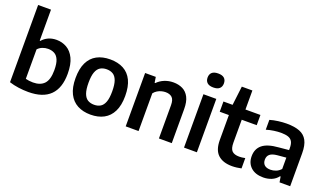

<svg xmlns="http://www.w3.org/2000/svg" viewBox="-75 -1321 3145 1844"><g transform="rotate(20 1497.5 -399.0)"><path d="M260.5 10Q211.5 10 160.5 3Q109.5 -4 65 -18.5V-808H196.5V-491H203Q227.5 -520 264 -537Q300.5 -554 347.5 -554Q404.5 -554 452.5 -526.5Q500.5 -499 529.2 -439.5Q558 -380 558 -283.5Q558 -138 483.8 -64Q409.5 10 260.5 10ZM271.5 -91.5Q347.5 -91.5 386.5 -133.5Q425.5 -175.5 425.5 -272.5Q425.5 -340 409.5 -377.5Q393.5 -415 365.2 -430Q337 -445 300 -445Q271.5 -445 244 -434.5Q216.5 -424 196.5 -402V-101Q211.5 -97 231 -94.2Q250.5 -91.5 271.5 -91.5Z M896.5 10Q819 10 762 -20.5Q705 -51 673.8 -113.2Q642.5 -175.5 642.5 -271.5Q642.5 -368 673 -430.5Q703.5 -493 760.5 -523.5Q817.5 -554 896.5 -554Q975.5 -554 1032.5 -523.5Q1089.5 -493 1119.8 -430.5Q1150 -368 1150 -272Q1150 -176.5 1119 -113.8Q1088 -51 1031 -20.5Q974 10 896.5 10ZM896.5 -91Q934.5 -91 961.5 -107.5Q988.5 -124 1003 -163.2Q1017.5 -202.5 1017.5 -271Q1017.5 -340.5 1003 -380.2Q988.5 -420 961.2 -436.5Q934 -453 896.5 -453Q858.5 -453 831.2 -436.5Q804 -420 789.5 -380.8Q775 -341.5 775 -273Q775 -203.5 789.5 -163.8Q804 -124 831.2 -107.5Q858.5 -91 896.5 -91Z M1254 0V-545.5H1363L1372 -488H1378.5Q1410 -520 1452 -537Q1494 -554 1542.5 -554Q1595.5 -554 1636.8 -533.5Q1678 -513 1701.5 -467.8Q1725 -422.5 1725 -347V0H1593.5V-339.5Q1593.5 -396 1569.5 -418Q1545.5 -440 1503.5 -440Q1483.5 -440 1462 -434.5Q1440.5 -429 1420.5 -417Q1400.5 -405 1385.5 -385.5V0Z M1850 0V-545.5H1981.5V0ZM1916 -638.5Q1874 -638.5 1853.2 -657.5Q1832.5 -676.5 1832.5 -710Q1832.5 -744 1853.2 -762.8Q1874 -781.5 1916 -781.5Q1958.5 -781.5 1979 -762.8Q1999.5 -744 1999.5 -710Q1999.5 -676.5 1979 -657.5Q1958.5 -638.5 1916 -638.5Z M2343 10Q2249.5 10 2198.8 -37Q2148 -84 2148 -186.5V-545.5L2171.5 -740H2279.5V-207Q2279.5 -146.5 2303 -123Q2326.5 -99.5 2377 -99.5Q2391 -99.5 2405.5 -101.2Q2420 -103 2437.5 -106.5V-1Q2416.5 3.5 2391.8 6.8Q2367 10 2343 10ZM2054.5 -441V-545.5H2432.5V-441Z M2661.5 9.5Q2580 9.5 2534.2 -32.8Q2488.5 -75 2488.5 -145Q2488.5 -220 2539.8 -262.2Q2591 -304.5 2705 -313L2831 -325L2845 -249L2717.5 -237.5Q2665 -232.5 2642 -212.5Q2619 -192.5 2619 -157.5Q2619 -122 2640 -103Q2661 -84 2702 -84Q2729 -84 2756.5 -94.5Q2784 -105 2806.5 -129.5V-344Q2806.5 -385.5 2793.2 -409.2Q2780 -433 2751.2 -442.8Q2722.5 -452.5 2676.5 -452.5Q2645.5 -452.5 2606 -447Q2566.5 -441.5 2529 -430V-530.5Q2567.5 -542 2613.2 -548Q2659 -554 2699 -554Q2779.5 -554 2831.8 -533.8Q2884 -513.5 2909.5 -465.8Q2935 -418 2935 -336V0H2826.5L2817 -56.5H2810.5Q2785.5 -23 2746.2 -6.8Q2707 9.5 2661.5 9.5Z"/></g></svg>

Font: Encode Sans Condensed Thin SemiBold
Style: Regular
Weight: 600
Version: Version 3.002